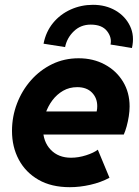

<svg xmlns="http://www.w3.org/2000/svg" viewBox="-20 -777 584 805"><path d="M272.9 7.8Q195.3 7.8 141.4 -23.2Q87.4 -54.2 58.8 -107.7Q30.3 -161.1 30.3 -228Q30.3 -288.1 51.3 -343Q72.3 -397.9 110.1 -440.7Q147.9 -483.4 198.7 -508.1Q249.5 -532.7 309.6 -532.7Q370.6 -532.7 418.9 -506.8Q467.3 -481 495.4 -435.3Q523.4 -389.6 523.4 -330.6Q523.4 -311.5 520 -289.6Q516.6 -267.6 511 -247.3Q505.4 -227.1 499 -212.9H138.7L157.2 -309.6H385.3Q386.7 -315.4 387.2 -321.3Q387.7 -327.1 387.7 -332Q387.7 -366.2 365.5 -388.9Q343.3 -411.6 303.7 -411.6Q271 -411.6 244.6 -396.5Q218.3 -381.3 199.5 -356.2Q180.7 -331.1 170.4 -300.3Q160.2 -269.5 160.2 -238.8Q160.2 -183.1 192.4 -149.4Q224.6 -115.7 277.8 -115.7Q309.1 -115.7 341.1 -126Q373 -136.2 390.1 -149.4L439 -31.7Q402.8 -12.2 358.6 -2.2Q314.5 7.8 272.9 7.8ZM533.2 -575.7 443.4 -590.3Q449.7 -620.1 428.5 -647Q407.2 -673.8 360.4 -673.8Q318.4 -673.8 289.6 -646Q260.7 -618.2 252.9 -579.6L162.6 -593.8Q172.4 -644 202.4 -680.7Q232.4 -717.3 276.4 -737.1Q320.3 -756.8 369.6 -756.8Q423.3 -756.8 464.4 -732.9Q505.4 -709 525.1 -668Q544.9 -627 533.2 -575.7Z"/></svg>

Font: Reddit Sans ExtraBold
Style: Italic
Weight: 800
Italic angle: -11.25°
Designer: Stephen Hutchings
Version: Version 1.013